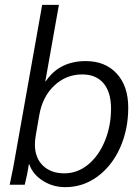

<svg xmlns="http://www.w3.org/2000/svg" viewBox="-20 -762 578 792"><path d="M101 -84H99Q92 -38 82 0H20Q37 -80 44 -124L154 -742H223L167 -427H169Q225 -510 334 -510Q414 -510 461.5 -458.5Q509 -407 509 -318Q509 -228 475.5 -153Q442 -78 382.5 -34Q323 10 249 10Q198 10 156.5 -16.5Q115 -43 101 -84ZM438 -314Q438 -382 407 -418.5Q376 -455 319 -455Q253 -455 204 -409Q155 -363 142 -287L127 -200Q124 -182 124 -166Q124 -111 157 -79Q190 -47 245 -47Q300 -47 344 -83.5Q388 -120 413 -181.5Q438 -243 438 -314Z"/></svg>

Font: Sarabun Light
Style: Italic
Weight: 300
Italic angle: -10°
Designer: Suppakit Chalermlarp | Katatrad Co.,Ltd.
Foundry: Cadson Demak Co.,Ltd.
Version: Version 1.000; ttfautohint (v1.6)